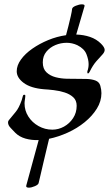

<svg xmlns="http://www.w3.org/2000/svg" viewBox="-20 -659 502 884"><path d="M113 205Q98 205 101 195L158 -14Q125 -13 97 -21Q69 -29 50 -48Q43 -56 30 -69Q17 -82 17 -95Q17 -102 21 -106Q36 -125 51.5 -143Q67 -161 80 -198Q83 -207 85 -216Q87 -225 95 -222Q98 -221 95.5 -206Q93 -191 93 -183Q93 -150 110.5 -122.5Q128 -95 157.5 -78.5Q187 -62 221 -62Q249 -62 274.5 -76Q300 -90 316.5 -115Q333 -140 333 -172Q333 -197 317 -211.5Q301 -226 277 -233.5Q253 -241 227.5 -244Q202 -247 183 -248Q122 -253 89.5 -277Q57 -301 57 -331Q57 -358 76.5 -385Q96 -412 129 -435Q162 -458 202 -474.5Q242 -491 284 -497Q289 -515 295 -539Q301 -563 306 -585Q311 -607 312 -618Q313 -626 329 -632.5Q345 -639 357 -639Q372 -639 369 -630L331 -500Q365 -499 394.5 -489Q424 -479 445 -458Q462 -441 462 -429Q462 -418 448 -404Q441 -397 424 -377.5Q407 -358 393 -329Q389 -321 385 -321Q382 -321 382 -327Q382 -333 384 -336Q385 -339 386.5 -346.5Q388 -354 388 -364Q388 -384 378 -409.5Q368 -435 336 -451Q312 -462 287 -462Q260 -462 235 -451.5Q210 -441 193.5 -421Q177 -401 177 -372Q177 -342 194 -326Q211 -310 236 -303.5Q261 -297 288 -296.5Q315 -296 334 -296Q355 -296 378 -295.5Q401 -295 419 -288.5Q437 -282 442 -264Q447 -246 447 -230Q447 -193 426 -159Q405 -125 370 -96.5Q335 -68 292 -48.5Q249 -29 206 -20Q202 -3 195 26Q188 55 180.5 87Q173 119 167 145Q161 171 158 183Q157 191 141 198Q125 205 113 205Z"/></svg>

Font: Tapestry
Style: Regular
Weight: 400
Designer: Robert E. Leuschke
Foundry: Robert E. Leuschke
Version: Version 1.010; ttfautohint (v1.8.4.7-5d5b)